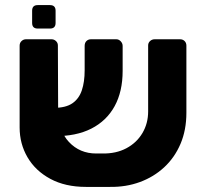

<svg xmlns="http://www.w3.org/2000/svg" viewBox="-20 -725 802 753"><path d="M381 -123Q435 -122 475.5 -143.5Q516 -165 538.5 -203Q561 -241 561 -288V-547Q561 -557 568.5 -564Q576 -571 587 -571H686Q697 -571 704 -564Q711 -557 711 -546V-283Q711 -215 688 -161Q665 -107 624 -69Q583 -31 528.5 -11Q474 9 411 8H317Q236 8 177.5 -23.5Q119 -55 88 -108Q57 -161 57 -225V-546Q57 -557 64.5 -564Q72 -571 82 -571H182Q192 -571 199.5 -564Q207 -557 207 -547L208 -297Q208 -213 250.5 -168Q293 -123 357 -123ZM191 -191V-302Q238 -302 264 -320Q290 -338 301 -371Q312 -404 312 -449V-545Q312 -557 319 -564Q326 -571 337 -571H436Q446 -571 453.5 -563Q461 -555 461 -545V-447Q461 -366 429.5 -308.5Q398 -251 338 -220.5Q278 -190 191 -191ZM128 -613Q106 -613 106 -635V-683Q106 -705 128 -705H176Q198 -705 198 -683V-635Q198 -613 176 -613Z"/></svg>

Font: Rubik
Style: Bold
Weight: 700
Designer: Hubert and Fischer
Foundry: Hubert and Fischer
Version: Version 2.300;gftools[0.9.30]